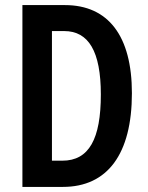

<svg xmlns="http://www.w3.org/2000/svg" viewBox="-20 -734 583 754"><path d="M498 -368C498 -593 405 -714 235 -714H68V0H227C402 0 498 -129 498 -368ZM376 -363C376 -189 330 -103 225 -103H184V-612H232C328 -612 376 -532 376 -363Z"/></svg>

Font: Noto Sans Myanmar UI ExtraCondensed SemiBold
Style: Regular
Weight: 600
Width: 2
Designer: Monotype Design Team
Foundry: Monotype Imaging Inc.
Version: Version 2.103